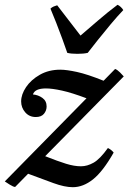

<svg xmlns="http://www.w3.org/2000/svg" viewBox="-45 -767 535 799"><path d="M-25 -12 315 -358Q254 -381 213 -390Q172 -399 146 -399Q100 -399 92 -374Q114 -372 131.5 -359.5Q149 -347 149 -324Q149 -307 138 -293.5Q127 -280 104 -280Q77 -280 60 -299.5Q43 -319 43 -345Q43 -374 63.5 -404.5Q84 -435 121 -456Q158 -477 206 -477Q232 -477 275.5 -467.5Q319 -458 386 -431L434 -480Q443 -477 454.5 -465.5Q466 -454 470 -449L143 -117Q196 -96 230 -85.5Q264 -75 292 -75Q318 -75 344.5 -90Q371 -105 404 -151Q420 -143 428 -132Q383 -53 342 -20.5Q301 12 258 12Q224 12 177.5 -5Q131 -22 72 -44L18 11Q11 11 -5 1Q-21 -9 -25 -12ZM165 -731Q171 -737 178.5 -740Q186 -743 193 -745Q217 -713 243 -680Q269 -647 290 -619Q324 -648 364 -682.5Q404 -717 444 -747Q450 -745 457.5 -738Q465 -731 468 -725Q444 -700 416 -666.5Q388 -633 362.5 -601Q337 -569 320 -547Q303 -543 277 -543Q251 -543 235 -547Q226 -573 214 -606Q202 -639 189 -672Q176 -705 165 -731Z"/></svg>

Font: Castoro
Style: Italic
Weight: 400
Italic angle: -11°
Designer: John Hudson with Paul Hanslow, assisted by Kaja Sojewska.
Foundry: Tiro Typeworks Ltd.
Version: Version 2.04